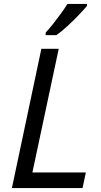

<svg xmlns="http://www.w3.org/2000/svg" viewBox="-20 -964 518 984"><path d="M41 0 192 -714H281L146 -80H420L403 0ZM214 -797Q232 -816 252.5 -842Q273 -868 292.5 -895Q312 -922 326 -944H426V-934Q412 -917 384.5 -888Q357 -859 326 -830.5Q295 -802 269 -784H214Z"/></svg>

Font: Noto Sans
Style: Italic
Weight: 400
Italic angle: -12°
Designer: Monotype Design Team
Foundry: Monotype Imaging Inc.
Version: Version 2.013; ttfautohint (v1.8.4.7-5d5b)